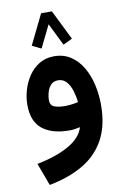

<svg xmlns="http://www.w3.org/2000/svg" viewBox="-97 -688 659 1009"><g transform="rotate(-10 232.0 -183.0)"><path d="M332.5 -471.7 283.7 -448.2 225.1 -567.4 166.5 -448.2 118.2 -471.7 196.3 -631.3H253.9ZM422.9 -103.5Q422.9 6.8 382.1 81.5Q341.3 156.2 265.4 200.7Q189.5 245.1 84.5 265.1L40 145Q142.1 125 209.5 87.2Q276.9 49.3 293.5 -6.3Q262.7 1 236.8 1Q145.5 1 93.5 -39.3Q41.5 -79.6 41.5 -169.9Q41.5 -208.5 53.2 -248.5Q64.9 -288.6 87.9 -322.3Q110.8 -356 144.8 -376.5Q178.7 -397 223.1 -397Q274.4 -397 312 -372.1Q349.6 -347.2 374.3 -305.2Q398.9 -263.2 410.9 -210.9Q422.9 -158.7 422.9 -103.5ZM235.8 -129.4Q256.3 -129.4 274.7 -132.1Q293 -134.8 306.2 -138.2Q303.2 -168.5 293.9 -198.7Q284.7 -229 267.3 -249Q250 -269 222.2 -269Q196.8 -269 182.6 -252.4Q168.5 -235.8 162.8 -213.9Q157.2 -191.9 157.2 -174.8Q157.2 -146.5 179 -137.9Q200.7 -129.4 235.8 -129.4Z"/></g></svg>

Font: Vazirmatn FD NL
Style: Bold
Weight: 700
Designer: Saber Rastikerdar
Foundry: Saber Rastikerdar
Version: Version 33.003